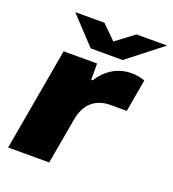

<svg xmlns="http://www.w3.org/2000/svg" viewBox="-132 -826 833 927"><g transform="rotate(20 284.0 -362.5)"><path d="M15 0 108 -528H280V-445H288Q309 -478 335.5 -499.5Q362 -521 392 -531Q422 -541 451 -541Q474 -541 491.5 -537.5Q509 -534 522 -529L493 -362H410Q378 -362 354 -353Q330 -344 312.5 -327.5Q295 -311 284 -288Q273 -265 268 -237L226 0ZM568 -725 390 -586H226L96 -725H246L337 -635H291L411 -725Z"/></g></svg>

Font: Archivo SemiExpanded Black
Style: Italic
Weight: 900
Width: 6
Italic angle: -10°
Designer: Hector Gatti
Foundry: Omnibus-Type
Version: Version 2.001